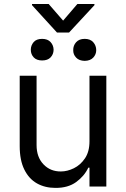

<svg xmlns="http://www.w3.org/2000/svg" viewBox="-20 -919 621 946"><path d="M420.9 -222.7V-545.9H503.9V0H420.9V-92.8H415Q395.5 -51.3 355.2 -22Q314.9 7.3 252.9 6.8Q201.7 6.8 162.1 -15.4Q122.6 -37.6 99.9 -83.5Q77.1 -129.4 77.1 -199.2V-545.9H160.2V-204.1Q160.2 -145 194.1 -109.4Q228 -73.7 280.3 -74.2Q311.5 -74.2 344 -90.1Q376.5 -106 398.7 -138.9Q420.9 -171.9 420.9 -222.7ZM131.8 -673.8Q131.8 -694.8 145.5 -711.2Q159.2 -727.5 187.5 -727.5Q214.8 -727.5 229.2 -711.7Q243.7 -695.8 244.1 -673.8Q243.7 -651.4 229.2 -636.2Q214.8 -621.1 187.5 -621.1Q160.6 -621.1 146.2 -636.2Q131.8 -651.4 131.8 -673.8ZM340.8 -671.9Q340.3 -694.3 355 -710.9Q369.6 -727.5 397.5 -727.5Q424.8 -727.5 439.5 -710.9Q454.1 -694.3 454.1 -671.9Q454.1 -650.9 439.5 -635.3Q424.8 -619.6 397.5 -619.1Q369.6 -619.6 355 -635.3Q340.3 -650.9 340.8 -671.9ZM219.7 -899.4 291 -817.4 361.3 -899.4H445.3V-893.6L320.3 -758.8H260.7L137.7 -893.6V-899.4Z"/></svg>

Font: Inter V
Style: 
Weight: 400
Designer: Rasmus Andersson
Foundry: rsms
Version: Version 4.000;git-a3f224843